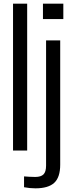

<svg xmlns="http://www.w3.org/2000/svg" viewBox="-20 -820 401 1046"><path d="M51 0V-800H128V0ZM214 -716V-800H325V-716ZM111 200V141Q123 142 140 143Q157 144 172 144Q203 144 217 130Q231 116 231 82V-600H308V77Q308 146 275.5 176Q243 206 173 206Q142 206 111 200Z"/></svg>

Font: Big Shoulders Display Medium
Style: Regular
Weight: 500
Designer: Patric King
Foundry: XO Type Co
Version: Version 1.000; ttfautohint (v1.8.2)